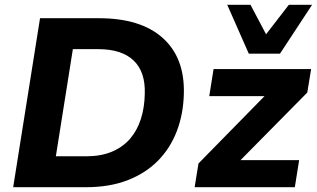

<svg xmlns="http://www.w3.org/2000/svg" viewBox="-20 -781 1322 801"><path d="M35 0 147 -705H393Q567 -705 659 -622.5Q751 -540 747 -390Q745 -305 717.5 -233.5Q690 -162 638.5 -110Q587 -58 512 -29Q437 0 338 0ZM213 -129H341Q401 -129 446.5 -148Q492 -167 522 -201.5Q552 -236 567.5 -284Q583 -332 584 -390Q587 -481 537.5 -528.5Q488 -576 389 -576H284ZM792 0 808 -99 1118 -415 1120 -380H853L871 -493H1278L1262 -395L946 -75L944 -113H1228L1210 0ZM1018 -557 928 -761H1025L1090 -638L1185 -761H1282L1148 -557Z"/></svg>

Font: Nunito Sans 11pt ExtraBold
Style: Italic
Weight: 800
Italic angle: -9°
Version: Version 3.101;gftools[0.9.27]